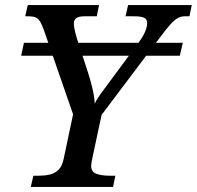

<svg xmlns="http://www.w3.org/2000/svg" viewBox="-20 -734 773 754"><path d="M63 -515 74 -566H698L686 -515ZM101 0 111 -44H134Q156 -44 175.5 -48.5Q195 -53 209.5 -67Q224 -81 230 -110L267 -285L152 -617Q145 -636 138.5 -647.5Q132 -659 122 -664.5Q112 -670 92 -670H79L89 -714H369L360 -670H311Q290 -670 280 -663Q270 -656 270 -642Q270 -635 271.5 -625.5Q273 -616 275.5 -606Q278 -596 282 -583L326 -448Q336 -417 343.5 -384.5Q351 -352 352 -327Q362 -348 382 -374.5Q402 -401 429 -438L523 -565Q535 -581 542.5 -594.5Q550 -608 554 -620.5Q558 -633 558 -644Q558 -658 546.5 -664Q535 -670 507 -670H473L483 -714H733L724 -670H705Q690 -670 676.5 -662Q663 -654 648.5 -637.5Q634 -621 615 -596L379 -283L342 -110Q341 -104 339.5 -96Q338 -88 338 -83Q338 -59 358.5 -51.5Q379 -44 410 -44H433L424 0Z"/></svg>

Font: ET Text
Style: Italic
Weight: 470
Italic angle: -12°
Designer: Monotype Design Team
Foundry: Monotype Imaging Inc.
Version: Version 2.009